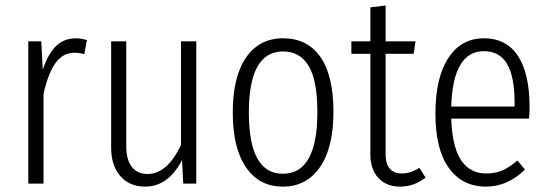

<svg xmlns="http://www.w3.org/2000/svg" viewBox="-20 -675 2013 706"><path d="M259.8 -534.2Q275.4 -534.2 299.8 -527.8L290 -476.1Q271.5 -481 253.9 -481Q211.4 -481 184.3 -443.6Q157.2 -406.2 140.1 -330.1V0H84V-522.9H131.8L137.2 -418Q156.2 -476.6 185.8 -505.4Q215.3 -534.2 259.8 -534.2Z M701.7 -522.9V0H653.8L649.4 -86.9Q599.1 11.2 513.7 11.2Q456.1 11.2 422.4 -27.6Q388.7 -66.4 388.7 -131.8V-522.9H444.3V-137.2Q444.3 -87.4 464.8 -61.3Q485.4 -35.2 522.5 -35.2Q595.2 -35.2 645.5 -142.1V-522.9Z M1021 -534.2Q1109.9 -534.2 1158 -465.8Q1206.1 -397.5 1206.1 -263.2Q1206.1 -132.3 1156.5 -60.5Q1106.9 11.2 1020 11.2Q933.1 11.2 884.5 -59.8Q835.9 -130.9 835.9 -261.2Q835.9 -393.6 885 -463.9Q934.1 -534.2 1021 -534.2ZM1021 -485.8Q895 -485.8 895 -261.2Q895 -36.1 1020 -36.1Q1147 -36.1 1147 -263.2Q1147 -378.9 1115 -432.4Q1083 -485.8 1021 -485.8Z M1522 -58.1 1544.9 -22Q1502.4 11.2 1451.7 11.2Q1400.4 11.2 1371.1 -20.8Q1341.8 -52.7 1341.8 -106.9V-477.1H1272V-522.9H1341.8V-647.9L1397.9 -654.8V-522.9H1507.8L1501 -477.1H1397.9V-106.9Q1397.9 -73.7 1412.8 -55.4Q1427.7 -37.1 1458 -37.1Q1490.2 -37.1 1522 -58.1Z M1927.2 -280.8Q1927.2 -258.3 1925.3 -238.8H1639.2Q1641.1 -183.1 1651.4 -143.3Q1661.6 -103.5 1679 -80.8Q1696.3 -58.1 1718.3 -47.6Q1740.2 -37.1 1768.1 -37.1Q1802.2 -37.1 1828.1 -48.6Q1854 -60.1 1882.3 -85L1910.2 -51.8Q1847.2 11.2 1767.1 11.2Q1679.7 11.2 1630.4 -57.4Q1581.1 -126 1581.1 -256.8Q1581.1 -389.6 1628.7 -461.9Q1676.3 -534.2 1759.3 -534.2Q1841.8 -534.2 1884.5 -469.5Q1927.2 -404.8 1927.2 -280.8ZM1872.1 -283.2V-298.8Q1872.1 -393.1 1844.5 -439.9Q1816.9 -486.8 1759.3 -486.8Q1645.5 -486.8 1639.2 -283.2Z"/></svg>

Font: Fira Sans Compressed Light
Style: Regular
Weight: 300
Width: 1
Designer: Carrois Corporate & Edenspiekermann AG
Foundry: Carrois Corporate GbR & Edenspiekermann AG
Version: Version 4.203;PS 004.203;hotconv 1.0.88;makeotf.lib2.5.64775